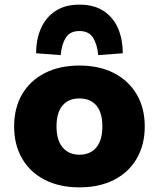

<svg xmlns="http://www.w3.org/2000/svg" viewBox="-20 -798 686 829"><path d="M323 11Q237 11 173.5 -21.5Q110 -54 75.5 -113.5Q41 -173 41 -252Q41 -332 75.5 -391Q110 -450 173.5 -482.5Q237 -515 323 -515Q409 -515 472 -482.5Q535 -450 570 -391Q605 -332 605 -252Q605 -173 570.5 -113.5Q536 -54 472.5 -21.5Q409 11 323 11ZM323 -130Q370 -130 396 -161.5Q422 -193 422 -252Q422 -312 396 -342.5Q370 -373 323 -373Q276 -373 250 -342.5Q224 -312 224 -252Q224 -193 250.5 -161.5Q277 -130 323 -130ZM242 -560 136 -568Q136 -629 157 -676Q178 -723 219.5 -750.5Q261 -778 323 -778Q386 -778 427.5 -750.5Q469 -723 489.5 -676Q510 -629 510 -568L404 -560Q400 -606 382 -635Q364 -664 323 -664Q282 -664 264 -635Q246 -606 242 -560Z"/></svg>

Font: Nunito Sans 8pt Black
Style: Regular
Weight: 900
Version: Version 3.101;gftools[0.9.27]